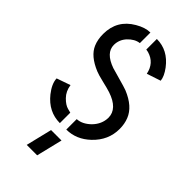

<svg xmlns="http://www.w3.org/2000/svg" viewBox="-274 -751 1029 1029"><g transform="rotate(45 240.0 -236.5)"><path d="M163.1 210.9 199.2 62.5H278.3L242.2 210.9ZM24.4 -154.3 102.5 -181.6Q108.4 -140.6 134.3 -114.3Q160.2 -87.9 183.6 -82L206.1 -76.2V2.9Q120.1 2.9 61.5 -70.3Q25.4 -116.2 24.4 -154.3ZM32.2 -499Q32.2 -604.5 123 -657.2Q168 -683.6 206.1 -683.6V-603.5Q171.9 -599.6 141.6 -567.4Q114.3 -537.1 114.3 -498Q114.3 -438.5 200.2 -408.2Q221.7 -401.4 265.6 -389.6Q311.5 -377 330.1 -370.1Q418 -334 442.4 -271.5Q455.1 -240.2 455.1 -201.2Q455.1 -116.2 389.6 -53.7Q330.1 2.9 254.9 2.9V-76.2Q294.9 -78.1 332 -114.3Q369.1 -152.3 370.1 -201.2Q370.1 -269.5 275.4 -300.8Q254.9 -307.6 212.9 -317.4Q168 -328.1 152.3 -335Q69.3 -369.1 45.9 -424.8Q32.2 -457 32.2 -499ZM254.9 -603.5V-683.6Q339.8 -683.6 396.5 -608.4Q424.8 -570.3 427.7 -540L348.6 -513.7Q335 -582 270.5 -600.6Q254.9 -603.5 254.9 -603.5Z"/></g></svg>

Font: Post No Bills Jaffna SemiBold
Style: Regular
Weight: 600
Designer: Kosala Senevirathne, Siva Puranthara, Lasantha Premarathna, Tharique Azeez
Foundry: Mooniak
Version: Version 1.220 ; ttfautohint (v1.6)